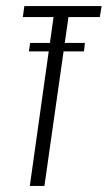

<svg xmlns="http://www.w3.org/2000/svg" viewBox="-20 -611 354 631"><path d="M78 0 156 -555H55L60 -591H314L308 -555H205L126 0ZM75 -442 79 -470H259L256 -442Z"/></svg>

Font: Alumni Sans Thin Light
Style: Italic
Weight: 300
Italic angle: -8°
Version: Version 1.016